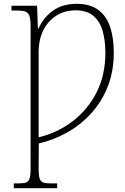

<svg xmlns="http://www.w3.org/2000/svg" viewBox="-20 -744 654 1004"><path d="M52 240V215H77Q102 215 115.5 210.5Q129 206 134.5 190Q140 174 140 141V-608Q140 -644 133.5 -661.5Q127 -679 111.5 -684Q96 -689 68 -689H40V-714H174L178 -595H182Q206 -651 256 -687.5Q306 -724 381 -724Q452 -724 495 -691.5Q538 -659 556.5 -601.5Q575 -544 575 -470Q575 -371 543.5 -291.5Q512 -212 457 -151.5Q402 -91 331.5 -51.5Q261 -12 183 6L182 141Q182 174 187.5 190Q193 206 206.5 210.5Q220 215 245 215H279V240ZM182 -26Q279 -49 358 -108.5Q437 -168 484 -259Q531 -350 531 -469Q531 -531 517 -581Q503 -631 469 -660.5Q435 -690 375 -690Q320 -690 276.5 -663.5Q233 -637 207.5 -587.5Q182 -538 182 -470Z"/></svg>

Font: Noto Serif SemiCondensed ExtraLight
Style: Regular
Weight: 200
Width: 4
Designer: Monotype Design Team
Foundry: Monotype Imaging Inc.
Version: Version 2.014